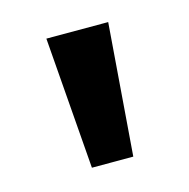

<svg xmlns="http://www.w3.org/2000/svg" viewBox="-54 -767 358 363"><g transform="rotate(-15 125.5 -585.0)"><path d="M186 -714 166 -456H85L65 -714Z"/></g></svg>

Font: Noto Sans Armenian SemiBold
Style: Regular
Weight: 600
Designer: Monotype Design Team
Foundry: Monotype Imaging Inc.
Version: Version 2.007